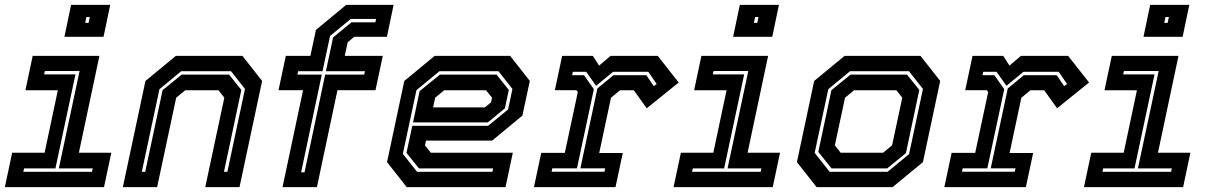

<svg xmlns="http://www.w3.org/2000/svg" viewBox="-22 -770 4968 790"><path d="M243 -618.5 270.5 -750H431.5L404 -618.5ZM328.5 -676H342.5L347.5 -700H333.5ZM-2 0 28 -141.5H161.5L216 -398.5H82.5L112.5 -540H387L302.5 -141.5H436L406 0ZM74 -63H356.5L359.5 -77H220L305.5 -478H162.5L159.5 -464H288.5L206 -77H77Z M483.5 0 576.5 -437 701.5 -540H975.5L1056.5 -437L963.5 0H822.5L901 -368L877 -398.5H740L703 -368L624.5 0ZM561.5 -63H575.5L647 -399L725.5 -463H920.5L971 -400L899.5 -63H913.5L986 -404L928.5 -477H723.5L634 -403Z M1140.5 0 1225 -399H1124L1154 -540H1255L1278 -647L1402.5 -750H1597.5L1570 -618.5H1435.5L1408.5 -596L1396.5 -540H1553L1523 -399H1366.5L1282 0ZM1217 -61H1231L1316 -463H1476.5L1479.5 -477H1319L1348.5 -616L1424 -678H1522.5L1525.5 -692H1421L1336 -622L1305 -477H1204.5L1201.5 -463H1302Z M2077 -540 2158 -437 2127.5 -294.5 2003 -191.5H1731L1726.5 -172L1750.5 -141.5H2088L2058 0H1651.5L1570.5 -103L1641.5 -437L1766.5 -540ZM2021 -463 2071.5 -400 2055.5 -324.5 1985.5 -266.5H1677.5L1704.5 -395L1788 -463ZM2029 -477H1786L1691.5 -399L1635.5 -137L1694 -63H2004L2007 -77H1702L1650.5 -141L1674.5 -252.5H1986.5L2068.5 -319.5L2086.5 -404ZM1978 -398.5H1805.5L1768.5 -368L1760 -328H1973L1998.5 -349L2002.5 -368Z M2175 0 2205 -141H2302L2355.5 -391.5L2349.5 -399H2261L2291 -540H2417.5L2443 -500L2490 -540H2684.5L2770.5 -430.5L2639 -324.5L2586 -398.5H2529L2492 -368L2443.5 -140.5H2540.5L2510.5 0ZM2247.5 -63.5H2465L2468 -77.5H2366L2436 -406L2502 -460.5H2637.5L2668 -415.5L2680 -424.5L2645.5 -474.5H2500.5L2430.5 -417L2390 -474.5H2335L2332 -460.5H2381L2421.5 -403L2352 -77.5H2250.5Z M2994.5 -618.5 3022 -750H3183L3155.5 -618.5ZM3080 -676H3094L3099 -700H3085ZM2749.5 0 2779.5 -141.5H2913L2967.5 -398.5H2834L2864 -540H3138.5L3054 -141.5H3187.5L3157.5 0ZM2825.5 -63H3108L3111 -77H2971.5L3057 -478H2914L2911 -464H3040L2957.5 -77H2828.5Z M3338 0 3257 -103 3328 -437 3453 -540H3765.5L3846.5 -437L3775.5 -103L3650.5 0ZM3391.5 -63H3630L3718.5 -136L3775.5 -404L3718 -477H3475.5L3386 -403L3330 -141ZM3399.5 -77 3345 -145 3399 -399 3477.5 -463H3710L3760.5 -400L3705.5 -140L3628 -77ZM3437 -141.5H3611.5L3648.5 -172L3690.5 -368L3666.5 -398.5H3492L3455 -368L3413 -172Z M3863.5 0 3893.5 -141H3990.5L4044 -391.5L4038 -399H3949.5L3979.5 -540H4106L4131.5 -500L4178.5 -540H4373L4459 -430.5L4327.5 -324.5L4274.5 -398.5H4217.5L4180.5 -368L4132 -140.5H4229L4199 0ZM3936 -63.5H4153.5L4156.5 -77.5H4054.5L4124.5 -406L4190.5 -460.5H4326L4356.5 -415.5L4368.5 -424.5L4334 -474.5H4189L4119 -417L4078.5 -474.5H4023.5L4020.5 -460.5H4069.5L4110 -403L4040.5 -77.5H3939Z M4683 -618.5 4710.5 -750H4871.5L4844 -618.5ZM4768.5 -676H4782.5L4787.5 -700H4773.5ZM4438 0 4468 -141.5H4601.5L4656 -398.5H4522.5L4552.5 -540H4827L4742.5 -141.5H4876L4846 0ZM4514 -63H4796.5L4799.5 -77H4660L4745.5 -478H4602.5L4599.5 -464H4728.5L4646 -77H4517Z"/></svg>

Font: Tourney Thin
Style: Bold Italic
Weight: 700
Italic angle: -12°
Version: Version 1.015